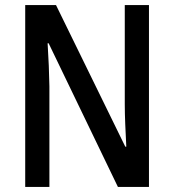

<svg xmlns="http://www.w3.org/2000/svg" viewBox="-20 -734 684 754"><path d="M565 0V-714H470V-324C470 -275 473 -219 476 -158H472L200 -714H79V0H174V-395C173 -447 171 -502 167 -564H171L443 0Z"/></svg>

Font: Noto Sans Tamil Condensed Medium
Style: Regular
Weight: 500
Width: 3
Designer: Jelle Bosma - Monotype Design Team
Foundry: Monotype Imaging Inc.
Version: Version 2.004